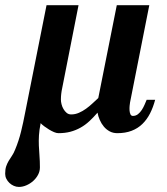

<svg xmlns="http://www.w3.org/2000/svg" viewBox="-48 -508 651 750"><path d="M558.1 -118.2Q550.3 -88.9 538.1 -64.9Q525.9 -41 508.1 -23.7Q490.2 -6.3 466.1 2.9Q441.9 12.2 410.2 12.2Q393.6 12.2 380.4 5.1Q367.2 -2 357.7 -13.4Q348.1 -24.9 341.8 -39.3Q335.4 -53.7 333 -67.9Q316.9 -49.3 300.8 -34.4Q284.7 -19.5 266.4 -9.3Q248 1 227.1 6.6Q206.1 12.2 180.2 12.2Q172.9 12.2 163.1 8.1Q153.3 3.9 143.3 -2.2Q133.3 -8.3 124.5 -14.9Q115.7 -21.5 110.8 -26.9Q105.5 -0.5 104.2 20.5Q103 41.5 103.8 60.8Q104.5 80.1 106.2 100.3Q107.9 120.6 107.9 146Q107.9 161.1 100.6 174.8Q93.3 188.5 81.5 199Q69.8 209.5 55.2 215.8Q40.5 222.2 25.9 222.2Q15.6 222.2 6.1 218Q-3.4 213.9 -11 206.8Q-18.6 199.7 -23.2 190.4Q-27.8 181.2 -27.8 170.9Q-27.8 153.3 -23.9 141.8Q-20 130.4 -14.2 120.6Q-8.3 110.8 -1.5 100.8Q5.4 90.8 11.2 76.2Q25.4 42 34.2 6.1Q43 -29.8 49.8 -65.9L133.8 -487.8H258.8L194.8 -163.1Q192.4 -152.3 191.2 -141.4Q189.9 -130.4 189.9 -119.1Q189.9 -110.8 192.4 -100.8Q194.8 -90.8 200 -82Q205.1 -73.2 212.4 -67.1Q219.7 -61 230 -61Q245.6 -61 260.3 -67.4Q274.9 -73.7 288.1 -83.3Q301.3 -92.8 313.2 -104Q325.2 -115.2 335.9 -125L408.2 -487.8H535.2L460 -107.9Q459 -103.5 458.3 -94.7Q457.5 -85.9 458 -77.1Q458.5 -68.4 461.4 -61.8Q464.4 -55.2 471.2 -55.2Q482.4 -55.2 491 -62Q499.5 -68.8 505.9 -78.6Q512.2 -88.4 516.8 -99.1Q521.5 -109.9 524.9 -118.2Z"/></svg>

Font: Charis SIL
Style: Bold Italic
Weight: 700
Italic angle: -11°
Foundry: SIL International
Version: Version 4.112